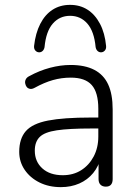

<svg xmlns="http://www.w3.org/2000/svg" viewBox="-20 -761 562 789"><path d="M230 8Q181 8 142.5 -11Q104 -30 81.5 -63Q59 -96 59 -137Q59 -191 86 -222Q113 -253 177 -265.5Q241 -278 353 -278H396V-233H354Q264 -233 213.5 -225.5Q163 -218 143 -198Q123 -178 123 -142Q123 -97 154 -69Q185 -41 238 -41Q281 -41 313.5 -61.5Q346 -82 365 -118Q384 -154 384 -200V-314Q384 -381 357 -411.5Q330 -442 271 -442Q233 -442 197.5 -432Q162 -422 122 -400Q111 -394 102.5 -396Q94 -398 89.5 -404Q85 -410 83.5 -418.5Q82 -427 86 -435Q90 -443 100 -448Q142 -471 185.5 -482.5Q229 -494 270 -494Q329 -494 367.5 -474Q406 -454 424.5 -414Q443 -374 443 -311V-25Q443 -10 436 -2Q429 6 415 6Q401 6 393 -2Q385 -10 385 -25V-117H395Q386 -78 363 -50Q340 -22 306 -7Q272 8 230 8ZM141 -546Q132 -546 125.5 -553Q119 -560 120 -572Q126 -625 145.5 -663Q165 -701 196 -721Q227 -741 268 -741Q309 -741 340 -721Q371 -701 391 -663Q411 -625 416 -572Q417 -560 410.5 -553Q404 -546 395 -546Q387 -546 381 -551.5Q375 -557 373 -567Q367 -632 339 -664Q311 -696 268 -696Q225 -696 197 -664Q169 -632 163 -567Q161 -557 155 -551.5Q149 -546 141 -546Z"/></svg>

Font: Nunito ExtraLight Light
Style: Regular
Weight: 300
Version: Version 3.602